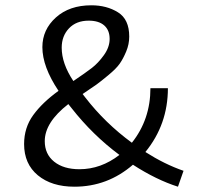

<svg xmlns="http://www.w3.org/2000/svg" viewBox="-20 -700 744 725"><path d="M673 -55 652 5Q570 -21 482 -78Q386 5 261 5Q175 5 123 -38Q71 -81 71 -156Q71 -218 105.5 -265.5Q140 -313 201 -357Q140 -448 140 -522Q140 -588 191 -634Q242 -680 325 -680Q383 -680 425.5 -653.5Q468 -627 468 -562Q468 -533 456.5 -505.5Q445 -478 432 -459.5Q419 -441 389.5 -416.5Q360 -392 344 -380.5Q328 -369 292 -345L302 -332Q377 -235 478 -161Q548 -249 548 -367H614Q614 -230 529 -126Q601 -80 673 -55ZM213 -520Q213 -460 257 -394Q303 -425 327 -443.5Q351 -462 372.5 -492Q394 -522 394 -553Q394 -586 373.5 -604Q353 -622 315 -622Q268 -622 240.5 -593Q213 -564 213 -520ZM280 -61Q361 -61 431 -115Q330 -190 250 -292L238 -307Q149 -238 149 -167Q149 -118 184.5 -89.5Q220 -61 280 -61Z"/></svg>

Font: EauTestInfant Medium
Style: Italic
Weight: 500
Italic angle: -12°
Designer: Christian Thalmann (Catharsis Fonts)
Version: Version 0.001;PS 000.001;hotconv 1.0.88;makeotf.lib2.5.64775